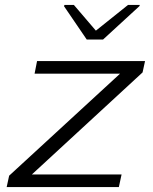

<svg xmlns="http://www.w3.org/2000/svg" viewBox="-20 -757 621 777"><path d="M7 0 17 -46 466 -459H120L130 -510H567L557 -464L109 -51H472L461 0ZM331 -597 239 -732 241 -737H279L368 -633L498 -737H546L544 -732L397 -597Z"/></svg>

Font: Saira Expanded Light
Style: Italic
Weight: 300
Width: 7
Italic angle: -12°
Designer: Hector Gatti with collaboration of the Omnibus-Type team
Foundry: Omnibus-Type
Version: Version 1.101